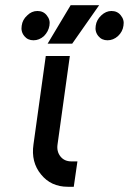

<svg xmlns="http://www.w3.org/2000/svg" viewBox="-20 -714 493 734"><path d="M155 -500 108 -162Q98 -94 137 -47Q175 0 239 0H262L276 -97H253Q226 -97 211 -116Q196 -135 200 -162L247 -500ZM162 -547H256L359 -694H250ZM123 -672Q101 -672 84 -655Q66 -639 63 -616Q59 -593 73 -576Q86 -560 108 -560Q130 -560 148 -576Q165 -593 169 -616Q173 -638 159 -655Q146 -672 123 -672ZM406 -672Q385 -672 367 -655Q349 -638 346 -616Q342 -593 356 -576Q369 -560 391 -560Q413 -560 431 -576Q449 -593 452 -616Q456 -638 442 -655Q429 -672 406 -672Z"/></svg>

Font: Unageo
Style: Medium-Italic
Weight: 500
Designer: Richard Sepsi
Foundry: Richard Sepsi
Version: Version 2.000